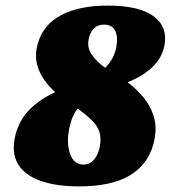

<svg xmlns="http://www.w3.org/2000/svg" viewBox="-20 -657 625 686"><path d="M365 -637Q479 -637 530 -598Q581 -559 567 -492Q558 -450 526 -418.5Q494 -387 436 -363Q467 -340 493.5 -308Q520 -276 531 -234.5Q542 -193 528 -142Q508 -68 442.5 -29.5Q377 9 262 9Q181 9 124.5 -11Q68 -31 44 -71.5Q20 -112 35 -174Q49 -229 85.5 -265.5Q122 -302 177 -328Q135 -366 118 -409Q101 -452 115 -501Q134 -569 198.5 -603Q263 -637 365 -637ZM299 -526Q288 -489 308.5 -461Q329 -433 356 -415Q388 -446 396 -491Q402 -527 391 -548Q380 -569 352 -569Q312 -569 299 -526ZM227 -196Q217 -145 230.5 -107Q244 -69 278 -69Q300 -69 315 -85.5Q330 -102 336 -130Q342 -161 336 -183Q330 -205 310.5 -225Q291 -245 257 -269Q247 -256 239.5 -238.5Q232 -221 227 -196Z"/></svg>

Font: Vollkorn Black
Style: Italic
Weight: 900
Italic angle: -11°
Designer: Friedrich Althausen
Foundry: Friedrich Althausen
Version: Version 5.000; ttfautohint (v1.8.3)